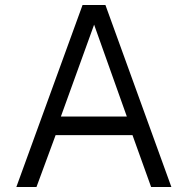

<svg xmlns="http://www.w3.org/2000/svg" viewBox="-20 -743 746 763"><path d="M45 0 308 -723H399L661 0H580.5L506.5 -206H201L125 0ZM222 -280H484L354 -645Z"/></svg>

Font: Public Sans Light
Style: Regular
Weight: 300
Designer: The Public Sans Project Authors: Dan O. Williams and USWDS (Libre Franklin designed by Pablo Impallari and Rodrigo Fuenz
Version: Version 1.007